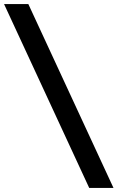

<svg xmlns="http://www.w3.org/2000/svg" viewBox="-25 -779 581 949"><path d="M-5 -759 416 150H536L115 -759Z"/></svg>

Font: Roboto Serif
Style: Bold
Weight: 700
Designer: Greg Gazdowicz
Foundry: Commercial Type
Version: Version 1.008